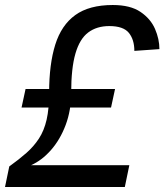

<svg xmlns="http://www.w3.org/2000/svg" viewBox="-25 -746 656 766"><path d="M-5 0 12 -82Q51 -110 80.5 -136Q110 -162 130.5 -193.5Q151 -225 161 -268.5Q171 -312 171 -376Q171 -490 195.5 -568Q220 -646 275.5 -686Q331 -726 425 -726Q495 -726 535.5 -698.5Q576 -671 593.5 -630.5Q611 -590 611 -550L511 -543Q511 -588 489 -615Q467 -642 411 -642Q361 -642 327 -616.5Q293 -591 276 -532.5Q259 -474 259 -376Q259 -306 237 -247.5Q215 -189 178.5 -147.5Q142 -106 99 -87H491L473 0ZM61 -317 77 -391H434L418 -317Z"/></svg>

Font: Geist Mono
Style: Italic
Weight: 400
Italic angle: -12°
Monospace: yes
Designer: Basement.studio, Andrés Briganti, Mateo Zaragoza
Foundry: Basement.studio, Vercel, Andrés Briganti, Guido Ferreyra, Mateo Zaragoza
Version: Version 1.500